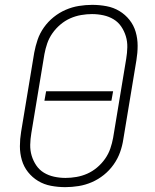

<svg xmlns="http://www.w3.org/2000/svg" viewBox="-20 -763 640 791"><path d="M249 8Q219 8 190 2.5Q161 -3 137 -17.5Q113 -32 95.5 -54Q78 -76 70 -103.5Q62 -131 62 -160.5Q62 -190 67 -220L121 -546Q126 -573 135 -599.5Q144 -626 161 -650Q178 -674 201 -692.5Q224 -711 250.5 -722.5Q277 -734 305 -738.5Q333 -743 360 -743Q390 -743 419 -737.5Q448 -732 472 -717.5Q496 -703 513.5 -681Q531 -659 539 -631.5Q547 -604 547 -574.5Q547 -545 542 -515L488 -189Q484 -162 474.5 -135.5Q465 -109 448 -85Q431 -61 408 -42.5Q385 -24 358.5 -12.5Q332 -1 304 3.5Q276 8 249 8ZM250 -30Q272 -30 295 -34Q318 -38 339.5 -47.5Q361 -57 380 -73Q399 -89 413 -109Q427 -129 434.5 -151Q442 -173 446 -195L500 -521Q504 -545 504.5 -568.5Q505 -592 498.5 -613.5Q492 -635 479.5 -653.5Q467 -672 448 -683.5Q429 -695 406 -700Q383 -705 359 -705Q337 -705 314 -701Q291 -697 269.5 -687.5Q248 -678 229 -662Q210 -646 196 -626Q182 -606 174.5 -584Q167 -562 163 -540L109 -214Q105 -190 104.5 -166.5Q104 -143 110.5 -121.5Q117 -100 129.5 -81.5Q142 -63 161 -51.5Q180 -40 203 -35Q226 -30 250 -30ZM163 -348 170 -387H446L439 -348Z"/></svg>

Font: Iosevka Extralight Extended
Style: Italic
Weight: 200
Width: 7
Italic angle: -9°
Monospace: yes
Designer: Belleve Invis
Foundry: Belleve Invis
Version: Version 32.5.0; ttfautohint (v1.8.4)